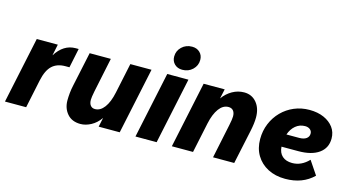

<svg xmlns="http://www.w3.org/2000/svg" viewBox="-82 -1082 2615 1427"><g transform="rotate(15 1225.0 -369.0)"><path d="M9 0 117 -510H279L261 -423Q321 -519 414 -519H437L406 -370H375Q311 -370 273 -334.5Q235 -299 218 -219L172 0Z M892 0H730L745 -71Q715 -28 674 -6Q633 16 593 16Q527 16 491 -26Q455 -68 455 -129Q455 -155 458 -185.5Q461 -216 468 -247L524 -510H687L632 -247Q622 -197 622 -178Q622 -150 634.5 -134.5Q647 -119 669 -119Q710 -119 741 -160.5Q772 -202 788 -278L837 -510H1000Z M1137 -649Q1137 -693 1169 -723.5Q1201 -754 1248 -754Q1285 -754 1308 -731.5Q1331 -709 1331 -674Q1331 -630 1299 -599.5Q1267 -569 1220 -569Q1183 -569 1160 -591.5Q1137 -614 1137 -649ZM1013 0 1121 -510H1284L1176 0Z M1293 0 1401 -510H1563L1547 -436Q1577 -478 1619.5 -502Q1662 -526 1710 -526Q1769 -526 1805.5 -482.5Q1842 -439 1842 -368Q1842 -324 1829 -263L1773 0H1610L1665 -263Q1670 -286 1672.5 -304Q1675 -322 1675 -332Q1675 -360 1662 -375.5Q1649 -391 1625 -391Q1583 -391 1552 -349Q1521 -307 1505 -232L1456 0Z M2385 -66Q2302 16 2168 16Q2092 16 2034.5 -14Q1977 -44 1945 -97.5Q1913 -151 1913 -222Q1913 -286 1936 -341.5Q1959 -397 2000 -438.5Q2041 -480 2095.5 -503Q2150 -526 2213 -526Q2276 -526 2323.5 -505Q2371 -484 2398 -447.5Q2425 -411 2425 -362Q2425 -289 2368.5 -248.5Q2312 -208 2210 -208H2081Q2084 -161 2112 -136Q2140 -111 2188 -111Q2259 -111 2315 -170ZM2212 -401Q2170 -401 2139 -375Q2108 -349 2093 -305H2191Q2226 -305 2245.5 -319Q2265 -333 2265 -357Q2265 -377 2250 -389Q2235 -401 2212 -401Z"/></g></svg>

Font: Wix Madefor Text ExtraBold
Style: Italic
Weight: 800
Italic angle: -12°
Designer: Dalton Maag Ltd
Foundry: Dalton Maag Ltd
Version: Version 3.100